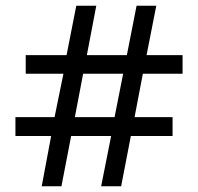

<svg xmlns="http://www.w3.org/2000/svg" viewBox="-20 -652 693 672"><path d="M159 -176H34V-242H171L202 -394H70V-459H213L247 -632H317L284 -459H424L458 -632H527L493 -459H619V-394H480L451 -242H584V-176H438L404 0H334L369 -176H229L195 0H126ZM381 -242 411 -394H271L242 -242Z"/></svg>

Font: lmalayalam05
Style: Book
Weight: 400
Designer: Jelle Bosma - Monotype Design Team
Foundry: Monotype Imaging Inc.
Version: Version 2.003